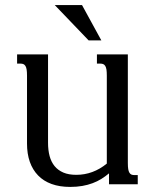

<svg xmlns="http://www.w3.org/2000/svg" viewBox="-20 -736 623 767"><path d="M406.7 -433.6Q406.7 -448.7 405.3 -458Q403.8 -467.3 400.4 -472.7Q397 -478 392.1 -480Q387.2 -481.9 380.9 -481.9H367.2V-518.6H490.7V-85Q490.7 -69.8 492.2 -60.5Q493.7 -51.3 497.1 -45.9Q500.5 -40.5 505.1 -38.6Q509.8 -36.6 516.6 -36.6H530.3V0H415.5V-43.5Q400.9 -31.2 384.8 -21.2Q368.7 -11.2 349.9 -4.2Q331.1 2.9 308.8 6.8Q286.6 10.7 260.3 10.7Q218.3 10.7 186 -1Q153.8 -12.7 132.1 -35.2Q110.4 -57.6 99.1 -89.6Q87.9 -121.6 87.9 -162.6V-433.6Q87.9 -448.7 86.4 -458Q85 -467.3 81.5 -472.7Q78.1 -478 73.2 -480Q68.4 -481.9 62 -481.9H48.3V-518.6H171.9V-165.5Q171.9 -136.2 178.2 -112.5Q184.6 -88.9 198.2 -72.3Q211.9 -55.7 233.2 -46.6Q254.4 -37.6 284.7 -37.6Q351.6 -37.6 406.7 -82.5ZM384.8 -574.7H334L198.7 -715.8H307.6Z"/></svg>

Font: Arian Grqi
Style: Regular
Weight: 400
Designer: Ruben Hakobyan (Tarumian)
Foundry: Ruben Hakobyan (Tarumian)
Version: Version 1.003